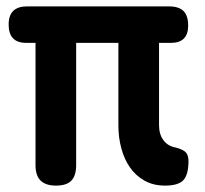

<svg xmlns="http://www.w3.org/2000/svg" viewBox="-20 -570 640 600"><path d="M496 10Q459 10 431.5 -5.5Q404 -21 386 -47Q368 -73 359 -107Q350 -141 350 -177V-436H218V-54Q218 -21 203 -5.5Q188 10 155 10Q123 10 107 -5.5Q91 -21 91 -54V-436H63Q34 -436 20.5 -450.5Q7 -465 7 -493Q7 -522 21.5 -536Q36 -550 64 -550H508Q539 -550 553.5 -535.5Q568 -521 568 -490Q568 -463 554.5 -449.5Q541 -436 514 -436H477V-179Q477 -150 491 -131.5Q505 -113 529 -109Q552 -103 560.5 -94Q569 -85 569 -67Q569 -24 553 -7Q537 10 496 10Z"/></svg>

Font: Maple Mono NL
Style: Bold
Weight: 700
Monospace: yes
Designer: subframe7536
Version: Version 7.000